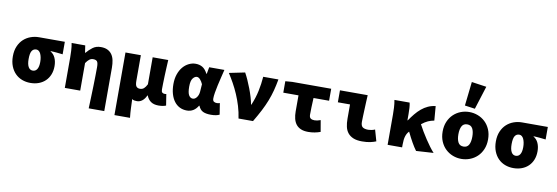

<svg xmlns="http://www.w3.org/2000/svg" viewBox="-68 -1378 6136 2114"><g transform="rotate(10 3000.0 -321.0)"><path d="M282 12Q232 12 188.5 -4.5Q145 -21 112.5 -53.5Q80 -86 61 -134Q42 -182 42 -244Q42 -308 63 -356.5Q84 -405 118.5 -436.5Q153 -468 197.5 -484Q242 -500 290 -500H578V-360Q558 -362 541.5 -364Q525 -366 509 -367.5Q493 -369 477 -370Q461 -371 442 -372V-368Q477 -348 495 -308Q513 -268 513 -216Q513 -163 496 -121Q479 -79 448.5 -49.5Q418 -20 375.5 -4Q333 12 282 12ZM284 -126Q316 -126 333 -153.5Q350 -181 350 -234Q350 -261 345.5 -284Q341 -307 333 -324.5Q325 -342 312.5 -352Q300 -362 284 -362Q252 -362 235 -335.5Q218 -309 218 -244Q218 -187 235 -156.5Q252 -126 284 -126Z M964 176Q966 118 968.5 53.5Q971 -11 972.5 -73.5Q974 -136 975 -191.5Q976 -247 976 -286Q976 -334 963.5 -350Q951 -366 918 -366Q895 -366 876 -351Q857 -336 838 -308V0H666V-340Q666 -370 664 -414Q662 -458 654 -500H806L818 -420H822Q853 -457 890 -484.5Q927 -512 980 -512Q1024 -512 1054 -497.5Q1084 -483 1103 -456.5Q1122 -430 1130 -392Q1138 -354 1138 -308V176Z M1256 200V-500H1428V-214Q1428 -166 1442 -150Q1456 -134 1482 -134Q1508 -134 1526 -150Q1544 -166 1560 -198V-500H1734Q1732 -459 1729.5 -412Q1727 -365 1725.5 -320Q1724 -275 1723 -235.5Q1722 -196 1722 -170Q1722 -144 1732.5 -135Q1743 -126 1760 -126Q1765 -126 1768.5 -126Q1772 -126 1778 -128L1798 -2Q1784 4 1763 8Q1742 12 1714 12Q1661 12 1628.5 -11Q1596 -34 1580 -76H1576Q1559 -37 1532 -15.5Q1505 6 1472 6Q1458 6 1443.5 3.5Q1429 1 1418 -8Q1420 46 1422 96Q1424 146 1430 200Z M2032 12Q1987 12 1951 -6Q1915 -24 1889.5 -58Q1864 -92 1850 -140.5Q1836 -189 1836 -250Q1836 -311 1853 -360Q1870 -409 1898.5 -442.5Q1927 -476 1964 -494Q2001 -512 2040 -512Q2082 -512 2115 -493Q2148 -474 2174 -424H2178L2192 -500H2362Q2352 -459 2340.5 -412Q2329 -365 2319 -320Q2309 -275 2302.5 -235.5Q2296 -196 2296 -170Q2296 -144 2309.5 -135Q2323 -126 2344 -126Q2358 -126 2376 -132L2396 -6Q2381 2 2357 7Q2333 12 2300 12Q2244 12 2211 -4Q2178 -20 2160 -64H2156Q2111 12 2032 12ZM2074 -128Q2098 -128 2117.5 -154Q2137 -180 2140 -218L2146 -302Q2133 -332 2115 -352Q2097 -372 2078 -372Q2054 -372 2033 -345Q2012 -318 2012 -252Q2012 -184 2029 -156Q2046 -128 2074 -128Z M2608 0Q2598 -70 2578 -136Q2558 -202 2532 -262Q2506 -322 2476 -376Q2446 -430 2416 -476L2592 -512Q2610 -480 2629.5 -436.5Q2649 -393 2666.5 -347Q2684 -301 2697.5 -256Q2711 -211 2717 -175H2721Q2756 -258 2773 -338.5Q2790 -419 2796 -500H2966Q2954 -433 2938.5 -373.5Q2923 -314 2900 -255Q2877 -196 2845 -134Q2813 -72 2770 0Z M3388 12Q3339 12 3305.5 -2.5Q3272 -17 3252 -43Q3232 -69 3223 -105.5Q3214 -142 3214 -186V-366H3044V-494L3120 -500H3556V-366H3382Q3379 -312 3377.5 -262Q3376 -212 3376 -180Q3376 -148 3392 -137Q3408 -126 3434 -126Q3450 -126 3464.5 -129Q3479 -132 3502 -140L3524 -12Q3494 -1 3460 5.5Q3426 12 3388 12Z M3990 12Q3931 12 3892.5 -4Q3854 -20 3831 -48.5Q3808 -77 3799 -117Q3790 -157 3790 -206V-366H3654V-500H3964Q3962 -462 3960 -419.5Q3958 -377 3956.5 -336.5Q3955 -296 3953.5 -260Q3952 -224 3952 -200Q3952 -157 3972.5 -141.5Q3993 -126 4036 -126Q4050 -126 4071 -130Q4092 -134 4110 -142L4146 -16Q4120 -5 4082 3.5Q4044 12 3990 12Z M4595 12Q4569 -23 4542 -70.5Q4515 -118 4483 -184L4480 -181Q4460 -161 4448.5 -126Q4437 -91 4437 -31V0H4275V-340Q4275 -370 4273 -414Q4271 -458 4263 -500H4433Q4439 -474 4441 -442Q4443 -410 4443 -374V-304H4447Q4474 -344 4503.5 -380Q4533 -416 4566.5 -444Q4600 -472 4638.5 -489.5Q4677 -507 4722 -512L4735 -352Q4698 -345 4667 -331.5Q4636 -318 4597 -287Q4616 -251 4639.5 -211.5Q4663 -172 4688.5 -133.5Q4714 -95 4739.5 -60.5Q4765 -26 4789 0Z M5100 12Q5050 12 5004.5 -5.5Q4959 -23 4923.5 -56.5Q4888 -90 4867 -139Q4846 -188 4846 -250Q4846 -312 4867 -361Q4888 -410 4923.5 -443.5Q4959 -477 5004.5 -494.5Q5050 -512 5100 -512Q5149 -512 5195 -494.5Q5241 -477 5276.5 -443.5Q5312 -410 5333 -361Q5354 -312 5354 -250Q5354 -188 5333 -139Q5312 -90 5276.5 -56.5Q5241 -23 5195 -5.5Q5149 12 5100 12ZM5100 -126Q5142 -126 5160 -159.5Q5178 -193 5178 -250Q5178 -307 5160 -340.5Q5142 -374 5100 -374Q5058 -374 5040 -340.5Q5022 -307 5022 -250Q5022 -193 5040 -159.5Q5058 -126 5100 -126ZM5152 -558 5038 -574 5068 -842 5234 -818Z M5682 12Q5632 12 5588.5 -4.5Q5545 -21 5512.5 -53.5Q5480 -86 5461 -134Q5442 -182 5442 -244Q5442 -308 5463 -356.5Q5484 -405 5518.5 -436.5Q5553 -468 5597.5 -484Q5642 -500 5690 -500H5978V-360Q5958 -362 5941.5 -364Q5925 -366 5909 -367.5Q5893 -369 5877 -370Q5861 -371 5842 -372V-368Q5877 -348 5895 -308Q5913 -268 5913 -216Q5913 -163 5896 -121Q5879 -79 5848.5 -49.5Q5818 -20 5775.5 -4Q5733 12 5682 12ZM5684 -126Q5716 -126 5733 -153.5Q5750 -181 5750 -234Q5750 -261 5745.5 -284Q5741 -307 5733 -324.5Q5725 -342 5712.5 -352Q5700 -362 5684 -362Q5652 -362 5635 -335.5Q5618 -309 5618 -244Q5618 -187 5635 -156.5Q5652 -126 5684 -126Z"/></g></svg>

Font: Source Code Pro Black
Style: Regular
Weight: 900
Monospace: yes
Designer: Paul D. Hunt, Teo Tuominen
Foundry: Adobe Systems Incorporated
Version: Version 2.030;PS 1.000;hotconv 16.6.51;makeotf.lib2.5.65220